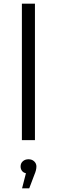

<svg xmlns="http://www.w3.org/2000/svg" viewBox="-20 -762 309 1044"><path d="M99 -742H170V0H99ZM178 143Q178 163 167 188L139 262H100L121 180Q107 177 99.5 167Q92 157 92 143Q92 126 104 115Q116 104 135 104Q154 104 166 115.5Q178 127 178 143Z"/></svg>

Font: CMG Sans
Style: Regular
Weight: 400
Designer: Julieta Ulanovsky
Foundry: Julieta Ulanovsky
Version: Version 7.200